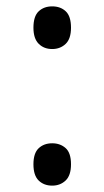

<svg xmlns="http://www.w3.org/2000/svg" viewBox="-20 -569 328 603"><path d="M144 -415Q118 -415 101.5 -431.5Q85 -448 85 -482Q85 -518 101.5 -533.5Q118 -549 144 -549Q170 -549 186.5 -533.5Q203 -518 203 -482Q203 -447 186 -431Q169 -415 144 -415ZM144 14Q118 14 101.5 -2Q85 -18 85 -53Q85 -88 101.5 -103.5Q118 -119 144 -119Q169 -119 186 -104Q203 -89 203 -53Q203 -18 186 -2Q169 14 144 14Z"/></svg>

Font: Noto Sans Gurmukhi UI SemiCondensed
Style: Regular
Weight: 400
Width: 4
Designer: Jelle Bosma - Monotype Design Team
Foundry: Monotype Imaging Inc.
Version: Version 2.004; ttfautohint (v1.8.4.7-5d5b)